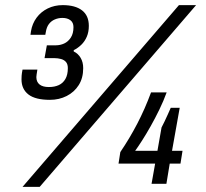

<svg xmlns="http://www.w3.org/2000/svg" viewBox="-20 -718 806 750"><path d="M68 12 679 -698H746L135 12ZM175 -328Q118 -328 91 -349Q64 -370 64 -408Q64 -414 64.5 -422.5Q65 -431 68 -446H126Q124 -433 123 -427Q122 -421 122 -417Q122 -398 134.5 -388Q147 -378 171 -378Q193 -378 209.5 -385.5Q226 -393 235.5 -409.5Q245 -426 245 -452Q245 -467 238 -475.5Q231 -484 218.5 -487.5Q206 -491 191 -491H154L163 -541H198Q215 -541 230.5 -548Q246 -555 256.5 -571Q267 -587 267 -612Q267 -630 255 -639Q243 -648 224 -648Q208 -648 194 -642Q180 -636 171 -624Q162 -612 159 -593L157 -582H99L101 -596Q106 -626 123 -649Q140 -672 166.5 -685Q193 -698 225 -698Q274 -698 300.5 -677.5Q327 -657 327 -617Q327 -593 319 -574.5Q311 -556 297.5 -543Q284 -530 268 -522V-517Q285 -509 295 -492Q305 -475 305 -452Q305 -413 287.5 -385.5Q270 -358 240.5 -343Q211 -328 175 -328ZM572 0 586 -79H443L450 -124Q486 -177 516 -234.5Q546 -292 570 -357H631Q619 -324 602.5 -290Q586 -256 568.5 -225Q551 -194 535 -169Q519 -144 508 -129H595L611 -220Q617 -231 623 -244Q629 -257 635.5 -271Q642 -285 647 -297H682L652 -129H693L685 -79H643L630 0Z"/></svg>

Font: Archivo SemiCondensed
Style: Italic
Weight: 400
Width: 4
Italic angle: -10°
Designer: Hector Gatti
Foundry: Omnibus-Type
Version: Version 2.001